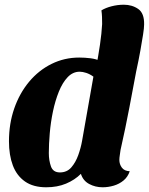

<svg xmlns="http://www.w3.org/2000/svg" viewBox="-20 -774 631 814"><path d="M176 20Q121 20 86 -4.5Q51 -29 34.5 -72.5Q18 -116 18 -175Q18 -250 40.5 -314.5Q63 -379 103.5 -427.5Q144 -476 198.5 -503Q253 -530 316 -530Q340 -530 363.5 -527Q387 -524 404 -516L560 -485Q545 -405 528.5 -318Q512 -231 491 -138Q490 -129 488 -117Q486 -105 486 -96Q486 -78 496.5 -63.5Q507 -49 530 -48Q522 -24 504 -9Q486 6 462.5 13Q439 20 415 20Q384 20 358 6Q332 -8 323 -37Q297 -11 260 4.5Q223 20 176 20ZM234 -43Q264 -43 282.5 -64.5Q301 -86 312 -117Q323 -148 328 -177L376 -449Q361 -460 345.5 -465Q330 -470 318 -470Q289 -470 267 -447Q245 -424 229.5 -385.5Q214 -347 204.5 -301.5Q195 -256 191 -209.5Q187 -163 187 -125Q187 -94 196 -68.5Q205 -43 234 -43ZM558 -474 387 -485Q397 -538 404 -585.5Q411 -633 413 -672Q413 -688 412.5 -702Q412 -716 410 -730Q428 -741 453.5 -747.5Q479 -754 505 -754Q540 -754 566 -736Q592 -718 591 -670Q591 -656 586.5 -627Q582 -598 575 -559Q568 -520 558 -474Z"/></svg>

Font: Sansita Swashed Light
Style: Bold
Weight: 700
Version: Version 1.003